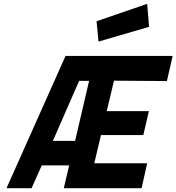

<svg xmlns="http://www.w3.org/2000/svg" viewBox="-20 -982 921 1002"><path d="M313 0 341 -119H198L145 0H14L322 -690H881L851 -559L575 -561L537 -402H757L728 -277H507L472 -130H748L719 0ZM393 -560 256 -247H372L445 -560ZM494 -765 484 -871 748 -962 758 -842Z"/></svg>

Font: Titillium Web
Style: Bold Italic
Weight: 700
Italic angle: -13°
Version: Version 1.001;PS 57.000;hotconv 1.0.70;makeotf.lib2.5.55311